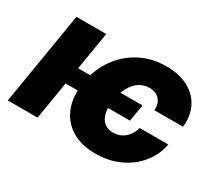

<svg xmlns="http://www.w3.org/2000/svg" viewBox="-108 -731 1045 940"><g transform="rotate(30 414.5 -261.0)"><path d="M589.4 -308.6 573.2 -213.4H145.5L161.6 -308.6ZM260.7 -522.5 174.3 0H5.9L92.3 -522.5ZM506.3 11.2Q425.3 11.2 370.6 -22.9Q315.9 -57.1 292.7 -118.4Q269.5 -179.7 282.7 -260.7Q296.4 -341.8 339.8 -403.1Q383.3 -464.4 449.2 -498.8Q515.1 -533.2 596.2 -533.2Q668.9 -533.2 720.2 -505.9Q771.5 -478.5 795.9 -429.9Q820.3 -381.3 813 -317.4H651.4Q653.3 -342.8 644.8 -361.3Q636.2 -379.9 618.9 -390.1Q601.6 -400.4 576.7 -400.4Q545.4 -400.4 520 -383.8Q494.6 -367.2 477.3 -335.9Q460 -304.7 452.1 -260.7Q445.3 -217.3 452.4 -186Q459.5 -154.8 479.2 -137.9Q499 -121.1 530.3 -121.1Q555.2 -121.1 575.7 -131.3Q596.2 -141.6 610.8 -160.6Q625.5 -179.7 632.8 -206.1H794.4Q782.2 -142.1 741.9 -93Q701.7 -43.9 640.9 -16.4Q580.1 11.2 506.3 11.2Z"/></g></svg>

Font: Inter 28pt ExtraBold
Style: Italic
Weight: 800
Italic angle: -9.3988°
Designer: Rasmus Andersson
Foundry: rsms
Version: Version 4.001;git-66647c0bb